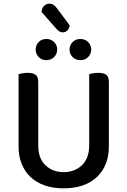

<svg xmlns="http://www.w3.org/2000/svg" viewBox="-20 -1010 693 1044"><path d="M572 -213Q572 -162 555.5 -120Q539 -78 507.5 -48Q476 -18 430.5 -2Q385 14 326 14Q268 14 222.5 -2Q177 -18 145.5 -48Q114 -78 97.5 -120Q81 -162 81 -213V-607Q88 -609 102 -611.5Q116 -614 131 -614Q160 -614 174 -603Q188 -592 188 -564V-219Q188 -148 227.5 -111Q267 -74 326 -74Q356 -74 381 -83.5Q406 -93 425 -111Q444 -129 454.5 -156Q465 -183 465 -219V-607Q472 -609 486 -611.5Q500 -614 515 -614Q544 -614 558 -603Q572 -592 572 -564ZM232 -683Q206 -683 190 -700Q174 -717 174 -741Q174 -764 190 -781Q206 -798 232 -798Q258 -798 274.5 -781Q291 -764 291 -741Q291 -717 274.5 -700Q258 -683 232 -683ZM417 -683Q391 -683 374.5 -700Q358 -717 358 -741Q358 -764 374.5 -781Q391 -798 417 -798Q443 -798 459.5 -781Q476 -764 476 -741Q476 -717 459.5 -700Q443 -683 417 -683ZM206 -945Q207 -965 219 -977.5Q231 -990 247 -990Q262 -990 272 -983Q282 -976 292 -962L359 -872Q356 -853 345.5 -843.5Q335 -834 322 -834Q311 -834 303 -839Q295 -844 286 -854Z"/></svg>

Font: Baloo 2 Latin Medium
Style: Regular
Weight: 500
Designer: Sarang Kulkarni and Ek Type
Foundry: Ek Type
Version: Version 1.001